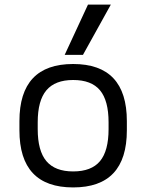

<svg xmlns="http://www.w3.org/2000/svg" viewBox="-20 -810 640 840"><path d="M300 10Q65 10 65 -240V-280Q65 -530 300 -530Q535 -530 535 -280V-240Q535 10 300 10ZM300 -60Q380 -60 417.5 -105Q455 -150 455 -245V-275Q455 -370 417.5 -415Q380 -460 300 -460Q221 -460 183 -415Q145 -370 145 -275V-245Q145 -150 183 -105Q221 -60 300 -60ZM343 -570H263L365 -790H465Z"/></svg>

Font: M PLUS Code Latin 60
Style: Regular
Weight: 400
Width: 7
Monospace: yes
Designer: Coji Morishita
Foundry: UNDERFOREST DESIGN
Version: Version 1.005; ttfautohint (v1.8.3)